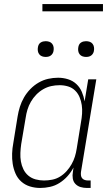

<svg xmlns="http://www.w3.org/2000/svg" viewBox="-20 -923 540 951"><path d="M179 8Q153 8 128.5 0.5Q104 -7 85.5 -23.5Q67 -40 57 -63Q47 -86 43 -111Q39 -136 40 -162.5Q41 -189 46 -215L67 -345Q71 -370 78.5 -394Q86 -418 99 -440.5Q112 -463 130.5 -482Q149 -501 171.5 -514Q194 -527 218.5 -532.5Q243 -538 268 -538Q293 -538 317 -530.5Q341 -523 358.5 -506.5Q376 -490 385.5 -467.5Q395 -445 399 -421L417 -530H457L381 -71Q380 -63 381 -54.5Q382 -46 387 -40Q392 -34 400 -31.5Q408 -29 417 -29H429V8H411Q394 8 379 3.5Q364 -1 353.5 -12Q343 -23 340.5 -39Q338 -55 341 -71L344 -93Q332 -70 314.5 -50.5Q297 -31 275 -17Q253 -3 228 2.5Q203 8 179 8ZM198 -29Q218 -29 238.5 -33Q259 -37 277 -48Q295 -59 309.5 -75Q324 -91 334.5 -109.5Q345 -128 351 -147.5Q357 -167 360 -187L381 -317Q385 -338 386.5 -360Q388 -382 385 -402.5Q382 -423 374 -442Q366 -461 351.5 -475Q337 -489 317 -495Q297 -501 275 -501Q254 -501 233.5 -496.5Q213 -492 194 -481Q175 -470 159.5 -454Q144 -438 133 -419Q122 -400 116 -380Q110 -360 107 -339L85 -209Q82 -188 81 -166Q80 -144 83.5 -123.5Q87 -103 96 -84.5Q105 -66 120.5 -53Q136 -40 156.5 -34.5Q177 -29 198 -29ZM406 -641Q397 -641 388.5 -644Q380 -647 374.5 -654Q369 -661 367.5 -670.5Q366 -680 368 -690Q369 -696 372 -702Q375 -708 381 -712Q387 -716 393.5 -717.5Q400 -719 406 -719Q416 -719 424.5 -716Q433 -713 438.5 -706Q444 -699 445.5 -689.5Q447 -680 445 -670Q444 -664 440.5 -658Q437 -652 431.5 -648Q426 -644 419.5 -642.5Q413 -641 406 -641ZM206 -641Q197 -641 188.5 -644Q180 -647 174.5 -654Q169 -661 167.5 -670.5Q166 -680 168 -690Q169 -696 172 -702Q175 -708 181 -712Q187 -716 193.5 -717.5Q200 -719 206 -719Q216 -719 224.5 -716Q233 -713 238.5 -706Q244 -699 245.5 -689.5Q247 -680 245 -670Q244 -664 240.5 -658Q237 -652 231.5 -648Q226 -644 219.5 -642.5Q213 -641 206 -641ZM190 -867V-903H490V-867Z"/></svg>

Font: Iosevka Slab Extralight
Style: Italic
Weight: 200
Italic angle: -9°
Monospace: yes
Designer: Belleve Invis
Foundry: Belleve Invis
Version: Version 11.1.1; ttfautohint (v1.8.3)